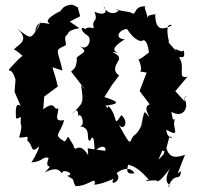

<svg xmlns="http://www.w3.org/2000/svg" viewBox="-20 -754 843 817"><path d="M671 -114C689 -96 694 -161 703 -174C728 -159 688 -164 688 -202C755 -163 709 -214 724 -245C712 -255 721 -221 709 -278C766 -246 787 -307 762 -337C789 -350 756 -350 767 -321L726 -366L778 -428C733 -416 768 -465 746 -503C732 -528 773 -486 762 -540C751 -523 709 -565 733 -532C715 -556 690 -576 699 -578C693 -599 683 -661 712 -646C660 -620 642 -634 640 -694C672 -689 607 -701 608 -677C603 -714 581 -732 614 -724C545 -740 562 -682 541 -699C523 -707 482 -707 474 -716C507 -713 447 -671 420 -728C438 -712 434 -681 382 -704C402 -651 362 -683 383 -620C413 -627 349 -648 343 -629C329 -646 314 -627 352 -603C376 -589 352 -527 314 -563C353 -532 341 -537 307 -510C308 -458 286 -457 283 -449L345 -369L325 -392C337 -310 334 -319 286 -268C320 -317 312 -239 312 -259C325 -283 347 -215 318 -217C374 -212 342 -156 363 -155C381 -192 380 -145 383 -111C421 -147 435 -121 427 -112L353 -123C358 -90 352 -87 356 -93C346 -106 322 -151 288 -107C335 -115 289 -118 294 -133C257 -195 277 -167 254 -152C204 -184 234 -176 253 -243C205 -234 229 -267 228 -294C206 -278 221 -332 164 -289L168 -343L226 -386C203 -490 184 -470 246 -454C226 -544 209 -538 257 -560C268 -560 249 -594 262 -603C276 -611 259 -624 318 -634L277 -662L321 -685L310 -727C308 -711 301 -751 252 -724C224 -699 238 -687 235 -706C150 -662 197 -656 190 -653C173 -652 135 -674 130 -618C163 -686 156 -667 143 -638C109 -588 116 -584 53 -632C120 -575 35 -557 40 -539C40 -539 33 -555 81 -512C86 -537 24 -464 20 -461C11 -443 29 -474 46 -415L42 -363L68 -303C51 -316 45 -305 48 -251C69 -244 69 -280 68 -228C58 -234 84 -236 61 -169C96 -167 101 -183 96 -156C125 -132 107 -97 147 -131C142 -107 112 -58 113 -63C162 -65 165 -93 187 -81C164 -21 219 -69 170 -20C240 -56 239 -8 244 -19C250 -38 303 -12 266 -6C305 17 283 3 301 38C359 39 391 -10 382 32C411 30 453 12 464 6C440 44 505 14 476 -17C502 -39 540 -44 552 -16C513 -12 521 -31 525 -53C557 -47 583 -23 613 10C571 25 644 6 650 17C660 20 692 -22 703 -37C664 40 719 25 695 43C725 -30 746 25 750 -26L736 -16L767 -95C720 -79 698 -85 686 -130C669 -82 689 -113 654 -74ZM604 -445 574 -367 617 -310C602 -304 595 -294 616 -256C590 -281 598 -296 580 -217C598 -269 582 -203 556 -182C537 -171 538 -143 529 -153C525 -150 490 -216 482 -229C504 -189 533 -235 496 -264C459 -207 486 -255 441 -304C430 -253 476 -268 428 -304C493 -313 486 -321 424 -341L457 -393L487 -433C444 -460 496 -502 486 -506C494 -523 423 -543 486 -528C447 -540 472 -562 511 -587C470 -587 479 -625 520 -631C553 -580 582 -575 587 -582C608 -590 613 -532 614 -531C578 -502 565 -495 567 -505C576 -492 590 -445 571 -451Z"/></svg>

Font: Asimov Aggro
Style: Medium
Weight: 500
Designer: Google
Version: Version 2.000980; 2014